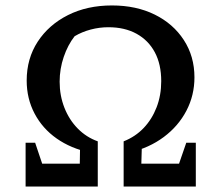

<svg xmlns="http://www.w3.org/2000/svg" viewBox="-20 -685 813 705"><path d="M310 -125Q240 -140 188 -176.5Q136 -213 107 -268Q78 -323 78 -389Q78 -470 118.5 -532Q159 -594 229.5 -629.5Q300 -665 391 -665Q480 -665 548 -631.5Q616 -598 655 -538Q694 -478 694 -401Q694 -335 664.5 -278.5Q635 -222 581.5 -182Q528 -142 456 -125L434 -166Q477 -183 507.5 -215Q538 -247 555 -291Q572 -335 572 -387Q572 -449 548.5 -493Q525 -537 481.5 -561Q438 -585 378 -585Q345 -585 313 -576.5Q281 -568 254 -552Q229 -520 214 -476Q199 -432 199 -385Q199 -334 216.5 -289.5Q234 -245 265.5 -213Q297 -181 339 -166ZM74 0V-161H109L147 -48L108 -84H273L274 -148L339 -166V0ZM434 0V-166L501 -155L499 -84H665L625 -48L664 -161H699V0Z"/></svg>

Font: Piazzolla 24pt SemiBold
Style: Regular
Weight: 600
Designer: Juan Pablo del Peral
Foundry: Huerta Tipografica
Version: Version 2.005